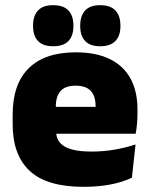

<svg xmlns="http://www.w3.org/2000/svg" viewBox="-20 -710 580 743"><path d="M303 13Q161.5 13 95.2 -48.5Q29 -110 29 -228.5V-267Q29 -384.5 91.2 -446Q153.5 -507.5 273 -507.5Q352.5 -507.5 405.5 -481.2Q458.5 -455 485.2 -405.8Q512 -356.5 512 -287V-271.5Q512 -251.5 510.2 -230.8Q508.5 -210 505 -192.5H346.5Q348.5 -223 349.2 -250Q350 -277 350 -298.5Q350 -324.5 342 -342.2Q334 -360 317 -369.2Q300 -378.5 273 -378.5Q232.5 -378.5 214.2 -357.5Q196 -336.5 196 -298V-253.5L197 -234.5V-203.5Q197 -188 202.5 -173.5Q208 -159 222.8 -147.8Q237.5 -136.5 264.8 -130Q292 -123.5 335.5 -123.5Q380 -123.5 422.5 -130.8Q465 -138 504.5 -151L490.5 -22.5Q456 -5.5 408.2 3.8Q360.5 13 303 13ZM122.5 -192.5V-296.5H469.5V-192.5ZM185.5 -531Q146.5 -531 127.2 -551.2Q108 -571.5 108 -608V-612Q108 -649 127.2 -669.5Q146.5 -690 185.5 -690Q225.5 -690 244.8 -669.5Q264 -649 264 -612V-608Q264 -571.5 244.8 -551.2Q225.5 -531 185.5 -531ZM368 -531Q328.5 -531 309.5 -551.2Q290.5 -571.5 290.5 -608V-612Q290.5 -649 309.5 -669.5Q328.5 -690 368 -690Q407 -690 426.5 -669.5Q446 -649 446 -612V-608Q446 -571.5 426.5 -551.2Q407 -531 368 -531Z"/></svg>

Font: Anek Latin Medium ExtraBold
Style: Regular
Weight: 800
Version: Version 1.003